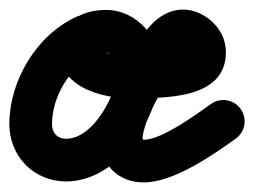

<svg xmlns="http://www.w3.org/2000/svg" viewBox="-55 -333 536 405"><path d="M105.4 -297.3C105.4 -297.3 105.4 -297.3 105.4 -297.3C21.7 -258.5 -35.3 -162.4 -35.3 -71.2C-35.3 -3.7 16.1 49.7 84.2 49.7C196.6 49.7 283.6 -87.6 283.6 -189.5C283.6 -252.6 234.2 -312 169 -312C131.1 -312 91.3 -299.3 77.5 -259.9C44 -164.1 140.6 -126.2 216.9 -126C216.9 -126 216.9 -126 217 -126C217 -126 217.1 -126 217.1 -126C287.1 -126.1 421.5 -121.3 421.5 -222.7C421.5 -257.9 400.5 -286.9 370 -303C358.1 -309.2 344.9 -312.8 331.4 -312.8C276.1 -312.8 241.7 -258.5 221.1 -214C199 -166.1 167.5 -116.2 157.8 -64.5C157.8 -64.5 157.7 -64.2 157.7 -63.9C157.6 -63.6 157.6 -63.3 157.6 -63.3C156.4 -56.4 155.8 -49.5 155.8 -42.4C155.8 12.1 192.3 51.8 248.3 51.8C311 51.8 392.9 -5.2 442.1 -40.4C462.4 -54.8 467.1 -82.9 452.6 -103.1C438.2 -123.4 410.1 -128.1 389.9 -113.6C389.9 -113.6 389.9 -113.6 389.9 -113.6C359.7 -92.1 286.3 -38.2 248.3 -38.2C246.1 -38.2 245.8 -40.8 245.8 -42.4C245.8 -44.7 246.1 -46.7 246.4 -49C246.4 -49 246.4 -48.7 246.3 -48.4C246.3 -48.1 246.2 -47.9 246.2 -47.9C254.3 -91 284.1 -135.7 302.9 -176.3C307.9 -187.3 329.6 -222.8 331.4 -222.8C331.7 -222.8 330.1 -222.7 328.6 -223.1C328.6 -223.2 327.9 -223.4 328 -223.3C328.8 -222.9 332.5 -219.7 332 -220.9C331.7 -221.4 331.5 -223.3 331.5 -222.7C331.5 -220.8 335.9 -228.3 334.1 -227.7C295.4 -215.2 257.5 -216.1 216.9 -216C216.9 -216 217 -216 217 -216C217.1 -216 217.1 -216 217.1 -216C201.4 -216 158.4 -218.4 162.5 -230.1C163.6 -233.3 159.3 -224 156.7 -221.8C152.5 -218.4 165 -222 169 -222C183.7 -222 193.6 -202.5 193.6 -189.5C193.6 -138.6 144.1 -40.3 84.2 -40.3C65.7 -40.3 54.7 -53 54.7 -71.2C54.7 -127.5 91.2 -191.5 143.3 -215.6C165.8 -226.1 175.7 -252.8 165.2 -275.4C154.7 -297.9 128 -307.8 105.4 -297.3Z"/></svg>

Font: FRB American Cursive Guidelines Black
Style: Bold Italic
Weight: 900
Italic angle: -25°
Version: Version 2.0;Modular Font Editor K font №1